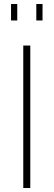

<svg xmlns="http://www.w3.org/2000/svg" viewBox="-20 -937 267 957"><path d="M96 0V-710H131V0ZM35 -835V-917H66V-835ZM161 -835V-917H192V-835Z"/></svg>

Font: Raleway Thin ExtraLight
Style: Regular
Weight: 250
Version: Version 4.026